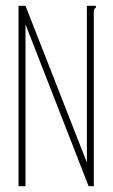

<svg xmlns="http://www.w3.org/2000/svg" viewBox="-20 -643 390 663"><path d="M44 -623H68L280 -82V-623H311V-616Q306 -614 304.5 -607.5Q303 -601 304 -584V0H286L68 -559V0H44Z"/></svg>

Font: Inconsolata ExtraCondensed ExtraLight
Style: Regular
Weight: 200
Width: 2
Monospace: yes
Designer: Raph Levien, Cyreal, Brenton Simpson
Foundry: Raph Levien, Cyreal, Google
Version: Version 3.001; ttfautohint (v1.8.2.53-6de2)